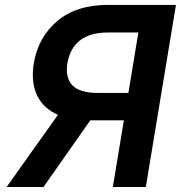

<svg xmlns="http://www.w3.org/2000/svg" viewBox="-20 -747 723 767"><path d="M211.6 -288.4Q152 -314.3 127.5 -367.4Q103 -420.5 115.1 -494.7Q132.8 -598.7 208.8 -663Q284.8 -727.3 409.8 -727.3H682.9L562.5 0H430.8L474.8 -266.3H340.6L153.8 0H6.4ZM371.4 -375.7H492.9L532.7 -617.2H411.9Q375 -617.2 346.8 -609Q318.5 -600.9 298.7 -585Q278.8 -569.2 266.5 -546.5Q254.3 -523.8 249.3 -494.7Q240.1 -436.8 269.2 -406.2Q298.3 -375.7 371.4 -375.7Z"/></svg>

Font: Inter P Semi Bold
Style: Italic
Weight: 600
Italic angle: 9.39999°
Designer: Rasmus Andersson
Foundry: rsms
Version: Version 3.018;git-588b23468